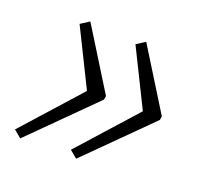

<svg xmlns="http://www.w3.org/2000/svg" viewBox="-82 -531 595 578"><g transform="rotate(20 216.0 -242.5)"><path d="M294 -444 415 -249 413 -237 216 -41 192 -61 356 -244 266 -426ZM115 -444 236 -249 234 -237 37 -41 13 -61 177 -244 87 -426Z"/></g></svg>

Font: Piazzolla Thin ExtraLight
Style: Italic
Weight: 250
Italic angle: -11.3°
Version: Version 2.005